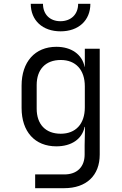

<svg xmlns="http://www.w3.org/2000/svg" viewBox="-20 -805 640 1005"><path d="M297 -641C391 -641 453 -698 453 -785H389C389 -730 352 -694 296 -694C241 -694 205 -730 205 -785H141C141 -698 203 -641 297 -641ZM164 180H316C432 180 502 114 502 4V-550H424V-455H423C410 -520 354 -560 275 -560C163 -560 93 -481 93 -357V-240C93 -115 163 -39 275 -39C354 -39 410 -77 423 -141H425L423 -45V4C423 69 383 108 317 108H164ZM298 -105C218 -105 172 -155 172 -236V-360C172 -441 218 -491 298 -491C376 -491 424 -440 424 -353V-243C424 -156 376 -105 298 -105Z"/></svg>

Font: JetBrains Mono Light
Style: Regular
Weight: 336
Monospace: yes
Designer: Philipp Nurullin, Konstantin Bulenkov
Foundry: JetBrains
Version: Version 2.305